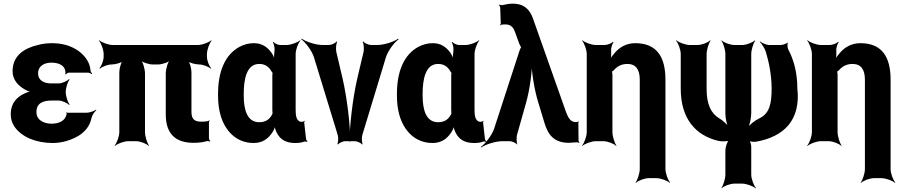

<svg xmlns="http://www.w3.org/2000/svg" viewBox="-20 -775 4961 1054"><path d="M263 -96C223 -96 180 -114 180 -160C180 -210 218 -223 263 -223H302C320 -223 349 -210 359 -199L362 -202C352 -213 341 -247 341 -269V-272C341 -293 352 -327 362 -338L359 -341C349 -330 320 -317 302 -317H263C223 -317 189 -332 189 -373C189 -380 190 -387 193 -394C203 -419 230 -431 263 -431C293 -431 326 -422 336 -395C339 -389 340 -372 339 -367L342 -366C344 -370 351 -376 357 -376H464C471 -376 480 -371 483 -368L486 -371C482 -375 477 -382 477 -388C475 -409 469 -427 459 -444C423 -503 350 -538 269 -538C239 -538 213 -535 188 -528C115 -511 49 -471 49 -384C49 -337 80 -304 116 -284C127 -277 146 -270 156 -269V-273C146 -274 127 -268 115 -262C71 -242 39 -207 39 -149C39 -124 45 -101 58 -82C98 -21 182 10 269 10C321 10 372 -6 412 -30C444 -50 473 -81 482 -126C485 -142 499 -162 509 -170L507 -173C497 -165 471 -156 454 -156H349C347 -156 347 -158 346 -159L343 -157C344 -156 346 -153 346 -151C340 -111 303 -96 263 -96Z M1042 9C1071 9 1094 6 1115 0C1120 -2 1129 0 1132 3L1134 0C1131 -3 1127 -12 1127 -17V-105C1127 -108 1130 -111 1131 -113L1128 -115C1127 -114 1124 -110 1121 -110C1111 -108 1099 -107 1086 -107C1046 -107 1031 -122 1031 -162V-379C1031 -399 1022 -433 1011 -444L1008 -441C1019 -430 1053 -421 1074 -421C1094 -421 1125 -409 1136 -398L1139 -401C1128 -412 1116 -443 1116 -464V-478C1116 -502 1130 -539 1142 -552L1140 -554C1127 -542 1090 -528 1066 -528H599C575 -528 538 -542 525 -554L523 -552C535 -539 549 -502 549 -478V-464C549 -444 537 -412 526 -401L529 -398C540 -409 572 -421 592 -421C612 -421 647 -430 658 -441L655 -444C644 -433 635 -398 635 -378V-50C635 -26 621 11 609 24L611 26C624 14 661 0 685 0H726C750 0 785 14 796 26L798 24C788 11 776 -26 776 -50V-371C776 -395 765 -435 752 -447L750 -445C762 -432 799 -421 819 -421H847C867 -421 904 -432 916 -445L914 -447C901 -435 890 -395 890 -371V-147C890 -44 940 9 1042 9Z M1635 -107 1638 -104 1634 -106C1607 -109 1603 -140 1603 -171V-478C1603 -502 1617 -539 1629 -552L1627 -554C1614 -542 1577 -528 1553 -528H1518C1506 -528 1487 -537 1481 -545L1478 -542C1484 -535 1489 -510 1487 -497C1485 -482 1483 -458 1486 -446L1489 -447C1486 -457 1478 -475 1470 -486C1448 -516 1419 -538 1374 -538C1345 -538 1320 -531 1295 -518C1215 -475 1177 -382 1177 -260V-250C1177 -212 1181 -177 1190 -145C1214 -59 1275 10 1373 10C1421 10 1453 -14 1475 -48C1483 -59 1490 -77 1491 -87H1488C1487 -77 1493 -58 1499 -47C1517 -11 1547 10 1600 10C1621 10 1636 8 1651 2C1655 1 1663 2 1666 4L1668 0C1665 -1 1660 -8 1660 -13L1650 -102C1649 -105 1652 -108 1653 -110L1650 -112C1649 -111 1646 -107 1644 -107ZM1475 -360V-171C1475 -165 1476 -159 1476 -153C1476 -153 1476 -149 1477 -149C1477 -149 1477 -153 1477 -153C1476 -153 1475 -149 1475 -149C1461 -121 1440 -104 1403 -104C1337 -104 1318 -172 1318 -250V-260C1318 -341 1334 -424 1403 -424C1436 -424 1456 -408 1470 -384C1471 -382 1477 -373 1478 -374L1477 -378C1476 -377 1475 -363 1475 -360Z M1860 -347 1826 -491C1823 -506 1825 -536 1831 -545L1828 -548C1822 -538 1799 -528 1786 -528H1751C1713 -528 1659 -546 1636 -563L1634 -559C1657 -543 1691 -498 1703 -462L1834 -34C1838 -21 1837 7 1832 16L1835 18C1841 10 1863 0 1875 0H1928C1940 0 1962 10 1968 18L1971 16C1966 7 1965 -21 1969 -34L2099 -462C2111 -498 2145 -543 2168 -559L2166 -563C2143 -546 2089 -528 2051 -528H2017C2004 -528 1980 -538 1974 -548L1971 -545C1977 -536 1979 -506 1976 -491L1942 -347C1916 -235 1899 -85 1899 3H1903C1903 -85 1886 -235 1860 -347Z M2617 -107 2620 -104 2616 -106C2589 -109 2585 -140 2585 -171V-478C2585 -502 2599 -539 2611 -552L2609 -554C2596 -542 2559 -528 2535 -528H2500C2488 -528 2469 -537 2463 -545L2460 -542C2466 -535 2471 -510 2469 -497C2467 -482 2465 -458 2468 -446L2471 -447C2468 -457 2460 -475 2452 -486C2430 -516 2401 -538 2356 -538C2327 -538 2302 -531 2277 -518C2197 -475 2159 -382 2159 -260V-250C2159 -212 2163 -177 2172 -145C2196 -59 2257 10 2355 10C2403 10 2435 -14 2457 -48C2465 -59 2472 -77 2473 -87H2470C2469 -77 2475 -58 2481 -47C2499 -11 2529 10 2582 10C2603 10 2618 8 2633 2C2637 1 2645 2 2648 4L2650 0C2647 -1 2642 -8 2642 -13L2632 -102C2631 -105 2634 -108 2635 -110L2632 -112C2631 -111 2628 -107 2626 -107ZM2457 -360V-171C2457 -165 2458 -159 2458 -153C2458 -153 2458 -149 2459 -149C2459 -149 2459 -153 2459 -153C2458 -153 2457 -149 2457 -149C2443 -121 2422 -104 2385 -104C2319 -104 2300 -172 2300 -250V-260C2300 -341 2316 -424 2385 -424C2418 -424 2438 -408 2452 -384C2453 -382 2459 -373 2460 -374L2459 -378C2458 -377 2457 -363 2457 -360Z M3139 -105C3109 -105 3097 -136 3088 -158L2907 -670C2889 -723 2857 -755 2795 -755C2775 -755 2755 -751 2738 -747C2733 -746 2724 -748 2721 -750L2719 -747C2722 -745 2726 -737 2726 -732L2729 -644C2729 -642 2726 -639 2725 -638L2728 -635C2729 -636 2731 -639 2734 -640C2742 -640 2746 -641 2754 -641C2785 -641 2798 -625 2808 -597L2831 -534C2833 -530 2840 -514 2843 -514V-518C2840 -518 2834 -502 2832 -497L2692 -67C2679 -30 2643 15 2619 32L2621 35C2645 18 2700 0 2739 0H2778C2790 0 2813 10 2818 18L2820 16C2815 7 2815 -21 2818 -34L2868 -211C2888 -282 2901 -380 2901 -437L2898 -436C2898 -380 2913 -283 2935 -212L2969 -100C2988 -36 3021 9 3103 9C3121 8 3136 7 3149 6C3152 6 3157 8 3158 10L3161 7C3159 5 3156 1 3156 -2L3155 -102C3155 -104 3157 -106 3158 -107L3155 -109C3154 -108 3153 -106 3151 -106V-105Z M3424 -424C3470 -424 3492 -394 3492 -338V153C3492 177 3479 214 3469 227L3471 229C3482 217 3518 203 3542 203H3583C3607 203 3644 217 3657 229L3659 227C3647 214 3633 177 3633 153V-338C3633 -463 3585 -538 3467 -538C3418 -538 3380 -515 3354 -484C3345 -473 3331 -456 3326 -445L3330 -443C3334 -454 3336 -474 3335 -489V-496C3333 -510 3341 -535 3348 -543L3345 -546C3338 -537 3314 -528 3299 -528H3251C3227 -528 3190 -542 3177 -554L3175 -552C3187 -539 3201 -502 3201 -478V-50C3201 -26 3187 11 3175 24L3177 26C3190 14 3227 0 3251 0H3292C3316 0 3351 14 3362 26L3364 24C3354 11 3342 -26 3342 -50V-362C3342 -366 3341 -383 3338 -385L3336 -382C3338 -380 3348 -387 3350 -390C3367 -410 3391 -424 3424 -424Z M3962 51V183C3962 207 3950 244 3940 257L3941 259C3952 247 3988 233 4012 233H4054C4078 233 4115 247 4128 259L4130 257C4118 244 4104 207 4104 183V31C4104 20 4099 0 4092 -5L4090 -2C4096 3 4119 4 4130 3C4283 -24 4377 -115 4357 -291C4357 -377 4337 -448 4307 -504C4303 -513 4301 -533 4305 -539L4302 -541C4298 -535 4276 -528 4266 -528H4203C4186 -528 4163 -539 4152 -548L4151 -545C4161 -536 4178 -510 4184 -491C4202 -431 4215 -365 4216 -291C4216 -206 4205 -151 4146 -124C4121 -112 4092 -88 4082 -71L4085 -69C4095 -86 4104 -127 4104 -154V-478C4104 -502 4116 -539 4126 -552L4124 -554C4113 -542 4078 -528 4054 -528H4012C3988 -528 3952 -542 3941 -554L3940 -552C3950 -539 3962 -502 3962 -478V-151C3962 -127 3970 -89 3979 -73L3983 -75C3973 -91 3948 -114 3929 -125C3883 -152 3859 -203 3859 -286V-478C3859 -502 3871 -539 3881 -552L3879 -554C3868 -542 3833 -528 3809 -528H3767C3743 -528 3706 -542 3693 -554L3691 -552C3703 -539 3717 -502 3717 -478V-288C3717 -124 3798 -32 3922 -2C3937 2 3975 3 3987 -5L3984 -9C3973 -1 3962 32 3962 51Z M4660 -424C4706 -424 4728 -394 4728 -338V153C4728 177 4715 214 4705 227L4707 229C4718 217 4754 203 4778 203H4819C4843 203 4880 217 4893 229L4895 227C4883 214 4869 177 4869 153V-338C4869 -463 4821 -538 4703 -538C4654 -538 4616 -515 4590 -484C4581 -473 4567 -456 4562 -445L4566 -443C4570 -454 4572 -474 4571 -489V-496C4569 -510 4577 -535 4584 -543L4581 -546C4574 -537 4550 -528 4535 -528H4487C4463 -528 4426 -542 4413 -554L4411 -552C4423 -539 4437 -502 4437 -478V-50C4437 -26 4423 11 4411 24L4413 26C4426 14 4463 0 4487 0H4528C4552 0 4587 14 4598 26L4600 24C4590 11 4578 -26 4578 -50V-362C4578 -366 4577 -383 4574 -385L4572 -382C4574 -380 4584 -387 4586 -390C4603 -410 4627 -424 4660 -424Z"/></svg>

Font: Asimov
Style: EdgeNar
Weight: 500
Designer: Google
Version: Version 2.000980: 2014